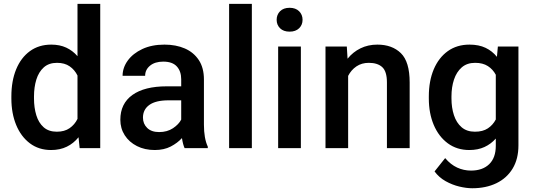

<svg xmlns="http://www.w3.org/2000/svg" viewBox="-20 -770 2776 998"><path d="M39.1 -258.3V-268.6Q39.1 -349.1 64 -409.7Q88.9 -470.2 135.5 -504.2Q182.1 -538.1 246.6 -538.1Q290.5 -538.1 324.2 -522.5Q357.9 -506.8 382.8 -478V-750H501V0H394L388.2 -56.6Q362.8 -24.9 327.4 -7.6Q292 9.8 245.6 9.8Q181.6 9.8 135.3 -25.1Q88.9 -60.1 64 -120.6Q39.1 -181.2 39.1 -258.3ZM156.7 -268.6V-258.3Q156.7 -210.4 168.7 -171.1Q180.7 -131.8 206.8 -108.6Q232.9 -85.4 275.4 -85.4Q315.4 -85.4 341.8 -103.8Q368.2 -122.1 382.8 -151.9V-377.4Q368.2 -407.2 342 -425.3Q315.9 -443.4 276.4 -443.4Q233.9 -443.4 207.5 -419.7Q181.2 -396 168.9 -356.4Q156.7 -316.9 156.7 -268.6Z M939.5 0Q930.7 -19.5 925.8 -52.2Q902.8 -26.9 867.7 -8.5Q832.5 9.8 784.2 9.8Q732.4 9.8 691.9 -10.7Q651.4 -31.2 628.4 -66.9Q605.5 -102.5 605.5 -147.5Q605.5 -231.4 668.2 -276.4Q731 -321.3 846.7 -321.3H921.9V-357.9Q921.9 -399.9 898.9 -424.8Q876 -449.7 828.6 -449.7Q785.6 -449.7 760 -428.7Q734.4 -407.7 734.4 -376H617.2Q617.2 -418 644 -455.1Q670.9 -492.2 719.7 -515.1Q768.6 -538.1 835 -538.1Q894.5 -538.1 940.7 -518.1Q986.8 -498 1013.4 -457.8Q1040 -417.5 1040 -356.9V-122.1Q1040 -50.3 1060.1 -7.8V0ZM807.1 -83.5Q849.1 -83.5 879.2 -103.5Q909.2 -123.5 921.9 -148.4V-248.5H855.5Q789.6 -248.5 756.3 -224.6Q723.1 -200.7 723.1 -158.7Q723.1 -126.5 745.1 -105Q767.1 -83.5 807.1 -83.5Z M1289.1 -750V0H1170.9V-750Z M1418 -667Q1418 -693.8 1435.8 -711.7Q1453.6 -729.5 1485.4 -729.5Q1516.6 -729.5 1534.7 -711.7Q1552.7 -693.8 1552.7 -667Q1552.7 -640.6 1534.7 -623Q1516.6 -605.5 1485.4 -605.5Q1453.6 -605.5 1435.8 -623Q1418 -640.6 1418 -667ZM1543.9 -528.3V0H1425.8V-528.3Z M1897 -443.4Q1859.9 -443.4 1832.5 -424.8Q1805.2 -406.2 1789.6 -375.5V0H1671.9V-528.3H1782.7L1786.6 -464.8Q1814.5 -499.5 1853.8 -518.8Q1893.1 -538.1 1941.4 -538.1Q2018.1 -538.1 2063.7 -493.7Q2109.4 -449.2 2109.4 -341.3V0H1991.2V-341.8Q1991.2 -398.4 1967 -420.9Q1942.9 -443.4 1897 -443.4Z M2209 -258.3V-268.6Q2209 -349.1 2234.6 -409.7Q2260.3 -470.2 2307.6 -504.2Q2355 -538.1 2420.4 -538.1Q2468.8 -538.1 2503.7 -521.5Q2538.6 -504.9 2563 -474.6L2567.9 -528.3H2674.8V-14.6Q2674.8 56.6 2644.5 106.4Q2614.3 156.2 2560.1 182.4Q2505.9 208.5 2434.6 208.5Q2404.3 208.5 2367.4 199.7Q2330.6 190.9 2296.1 171.6Q2261.7 152.3 2238.8 121.1L2293.9 51.8Q2322.3 85.4 2356.4 101.1Q2390.6 116.7 2428.2 116.7Q2488.3 116.7 2522.7 83.5Q2557.1 50.3 2557.1 -12.2V-49.8Q2532.2 -21.5 2498.3 -5.9Q2464.4 9.8 2419.4 9.8Q2355 9.8 2307.6 -25.1Q2260.3 -60.1 2234.6 -120.6Q2209 -181.2 2209 -258.3ZM2326.7 -268.6V-258.3Q2326.7 -210.4 2339.6 -171.1Q2352.5 -131.8 2379.4 -108.6Q2406.2 -85.4 2448.7 -85.4Q2489.7 -85.4 2515.9 -102.8Q2542 -120.1 2557.1 -148.9V-381.3Q2542 -409.7 2515.9 -426.5Q2489.7 -443.4 2449.7 -443.4Q2407.2 -443.4 2380.1 -419.7Q2353 -396 2339.8 -356.4Q2326.7 -316.9 2326.7 -268.6Z"/></svg>

Font: Vazirmatn UI FD Medium
Style: Regular
Weight: 500
Designer: Saber Rastikerdar
Foundry: Saber Rastikerdar
Version: Version 33.003